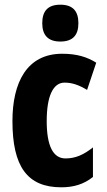

<svg xmlns="http://www.w3.org/2000/svg" viewBox="-20 -788 454 818"><path d="M237 -768C184 -768 160 -741 160 -689C160 -637 186 -611 237 -611C289 -611 314 -637 314 -689C314 -740 291 -768 237 -768ZM241 10C294 10 337 -3 376 -34V-160C337 -129 302 -113 259 -113C206 -113 179 -167 179 -272C179 -378 206 -436 255 -436C287 -436 316 -426 351 -405L390 -521C351 -545 308 -559 245 -559C94 -559 33 -436 33 -272C33 -79 96 10 241 10Z"/></svg>

Font: Noto Sans Gujarati UI ExtraCondensed ExtraBold
Style: Regular
Weight: 800
Width: 2
Designer: Jelle Bosma - Monotype Design Team, Universal Thirst
Foundry: Monotype Imaging Inc.
Version: Version 2.106